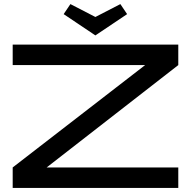

<svg xmlns="http://www.w3.org/2000/svg" viewBox="-20 -918 932 938"><path d="M851 -600 208 -100H851V0H42V-100L689 -600H42V-700H851ZM324 -898 446 -835 568 -898 601 -849 446 -745 291 -849Z"/></svg>

Font: Bruno Ace SC
Style: Regular
Weight: 400
Version: Version 1.100; ttfautohint (v1.8.4.7-5d5b);gftools[0.9.27]